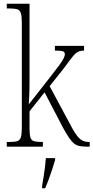

<svg xmlns="http://www.w3.org/2000/svg" viewBox="-20 -780 497 1021"><path d="M16 0V-25H26Q56 -25 70.5 -29Q85 -33 90.5 -49Q96 -65 96 -99V-661Q96 -695 90.5 -711Q85 -727 71 -731Q57 -735 29 -735H16V-760H137V-374Q137 -359 137 -339.5Q137 -320 136.5 -299Q136 -278 135 -259Q134 -240 133 -225L246 -369Q279 -411 296 -434.5Q313 -458 319 -471Q325 -484 325 -491Q325 -504 313.5 -507.5Q302 -511 272 -511V-536H427V-511Q412 -511 400.5 -507Q389 -503 378 -492Q367 -481 352.5 -461Q338 -441 315 -411L244 -322L354 -117Q380 -66 400.5 -45.5Q421 -25 451 -25H457V0H447Q422 0 405 -3Q388 -6 374.5 -16.5Q361 -27 347 -47.5Q333 -68 314 -103L217 -289L137 -188V-98Q137 -64 142 -48.5Q147 -33 161.5 -29Q176 -25 204 -25H208V0ZM204 208Q208 183 212 159Q216 135 219 110.5Q222 86 224 61H273V71Q267 92 258 119.5Q249 147 239 174Q229 201 220 221H204Z"/></svg>

Font: Noto Serif Khmer Condensed ExtraLight
Style: Regular
Weight: 250
Width: 3
Designer: Danh Hong and the Monotype Design Team
Foundry: Monotype Imaging Inc.
Version: Version 2.004